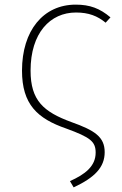

<svg xmlns="http://www.w3.org/2000/svg" viewBox="-20 -593 528 829"><path d="M307 -573C167 -573 75 -461 75 -288C75 -143 141 -81 266 -38C370 0 393 18 393 66C393 125 347 160 282 189L298 216C388 174 432 130 432 64C432 -2 389 -30 288 -66C168 -110 112 -159 112 -288C112 -451 197 -539 308 -539C363 -539 401 -524 436 -495L457 -518C411 -557 368 -573 307 -573Z"/></svg>

Font: Glow Sans SC Normal ExtraLight
Style: Regular
Weight: 200
Designer: Ryoko NISHIZUKA (kana, bopomofo & ideographs); Paul D. Hunt (Latin, Greek & Cyrillic); Sandoll Communications, Soo-young
Version: Version 0.93